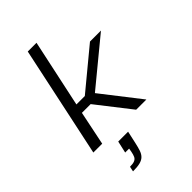

<svg xmlns="http://www.w3.org/2000/svg" viewBox="-291 -846 1211 1211"><g transform="rotate(-45 314.0 -241.0)"><path d="M50 0 208 -743H286L189 -290H264L530 -510H628L322 -258L523 0H432L254 -228H176L129 0ZM143 261 150 227Q177 227 191.5 221Q206 215 212.5 201.5Q219 188 223 166L227 142H192L210 62H298L280 144Q273 176 265.5 198.5Q258 221 244 235Q230 249 206 255Q182 261 143 261Z"/></g></svg>

Font: Saira Expanded
Style: Italic
Weight: 400
Width: 7
Italic angle: -12°
Designer: Hector Gatti with collaboration of the Omnibus-Type team
Foundry: Omnibus-Type
Version: Version 1.101